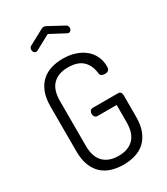

<svg xmlns="http://www.w3.org/2000/svg" viewBox="-231 -1053 1004 1157"><g transform="rotate(-30 270.5 -474.5)"><path d="M168 -849Q166 -848 163.5 -847Q161 -846 159 -846Q151 -846 144.5 -853.5Q138 -861 138 -872Q138 -878 141 -884Q144 -890 151 -894L255 -950Q263 -955 272 -955Q281 -955 289 -950L393 -894Q400 -891 403 -884.5Q406 -878 406 -871Q406 -861 400 -854Q394 -847 386 -847Q384 -847 381 -848Q378 -849 376 -850L272 -905ZM418 -549Q411 -607 376.5 -638.5Q342 -670 276 -670Q209 -670 171.5 -633Q134 -596 134 -518V-208Q134 -130 171.5 -92.5Q209 -55 276 -55Q343 -55 380.5 -92.5Q418 -130 418 -208V-327H284Q273 -327 266.5 -336Q260 -345 260 -356Q260 -367 266.5 -375.5Q273 -384 284 -384H460Q472 -384 478 -376.5Q484 -369 484 -358V-208Q484 -149 468 -108.5Q452 -68 424 -42.5Q396 -17 358 -5.5Q320 6 276 6Q232 6 194 -5.5Q156 -17 128 -42.5Q100 -68 84 -108.5Q68 -149 68 -208V-518Q68 -576 84 -616.5Q100 -657 128 -682.5Q156 -708 193.5 -719.5Q231 -731 275 -731Q323 -731 361.5 -718Q400 -705 427.5 -682Q455 -659 469.5 -627Q484 -595 484 -558Q484 -538 475 -531Q466 -524 451 -524Q438 -524 428.5 -529.5Q419 -535 418 -549Z"/></g></svg>

Font: AkaAcidDosis
Style: Regular
Weight: 400
Designer: Edgar Tolentino, Pablo Impallari, Igino Marini, Aka-Acid
Foundry: Edgar Tolentino, Pablo Impallari, Igino Marini, Cyberella
Version: Version 1.007